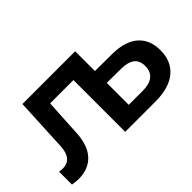

<svg xmlns="http://www.w3.org/2000/svg" viewBox="-79 -821 1112 1112"><g transform="rotate(-45 477.5 -265.0)"><path d="M450 -423V1H700C846 1 929 -68 929 -189C929 -303 855 -370 718 -371L575 -372V-534H143L127 -206C124 -132 91 -104 44 -104C35 -104 26 -105 16 -107V-1C32 2 50 4 68 4C150 4 238 -39 246 -192L259 -423ZM689 -95H575V-275L689 -274C763 -274 802 -247 802 -187C802 -125 762 -95 689 -95Z"/></g></svg>

Font: Chess Sans SemiBold
Style: Regular
Weight: 600
Designer: Wolf Bōese
Foundry: Wolf Bōese
Version: Version 7.223;Glyphs 3.3 (3306)